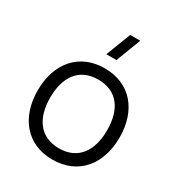

<svg xmlns="http://www.w3.org/2000/svg" viewBox="-186 -902 965 1039"><g transform="rotate(30 296.0 -382.5)"><path d="M264 -625H327L386.5 -780H323.5ZM295.5 15C455.5 15 551.5 -100.5 551.5 -270.5C551.5 -437.5 457.5 -555 295.5 -555C137.5 -555 40 -440.5 40 -270.5C40 -103 134.5 15 295.5 15ZM295.5 -55.5C178.5 -55.5 118 -140.5 118 -270.5C118 -396.5 174.5 -484.5 295.5 -484.5C414.5 -484.5 473.5 -400.5 473.5 -270.5C473.5 -143 415.5 -55.5 295.5 -55.5Z"/></g></svg>

Font: Manrope
Style: Regular
Weight: 400
Designer: Mikhail Sharanda
Foundry: Mikhail Sharanda
Version: Version 4.505